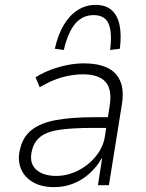

<svg xmlns="http://www.w3.org/2000/svg" viewBox="-20 -760 601 788"><path d="M202 8Q150 8 115 -12.5Q80 -33 66 -67.5Q52 -102 61 -142Q72 -197 109.5 -226.5Q147 -256 211.5 -267.5Q276 -279 369 -279H434L427 -235H358Q277 -235 225 -227.5Q173 -220 145.5 -198.5Q118 -177 110 -137Q100 -90 128.5 -64Q157 -38 211 -38Q257 -38 300.5 -60Q344 -82 374.5 -120Q405 -158 411 -204L430 -325Q441 -393 413 -424Q385 -455 321 -455Q279 -455 235.5 -443Q192 -431 143 -402L126 -443Q157 -462 191 -474.5Q225 -487 259 -493.5Q293 -500 324 -500Q380 -500 418 -483Q456 -466 473 -428.5Q490 -391 480 -330L427 0H382L399 -110H397Q378 -76 348.5 -49Q319 -22 282 -7Q245 8 202 8ZM242 -555 205 -560Q218 -618 242 -658Q266 -698 299.5 -719Q333 -740 372 -740Q413 -740 437.5 -719Q462 -698 470.5 -658Q479 -618 472 -560L432 -555Q441 -628 425.5 -663Q410 -698 364 -698Q319 -698 289 -663Q259 -628 242 -555Z"/></svg>

Font: Nunito Sans 7pt SemiCondensed ExtraLight
Style: Italic
Weight: 250
Width: 4
Italic angle: -9°
Designer: Vernon Adams
Foundry: Vernon Adams
Version: Version 3.101;gftools[0.9.27]